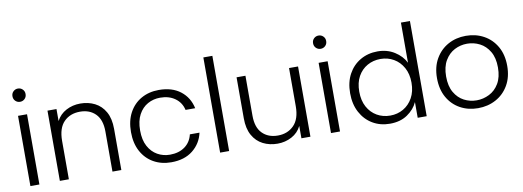

<svg xmlns="http://www.w3.org/2000/svg" viewBox="-60 -1107 4002 1470"><g transform="rotate(-10 1941.5 -371.5)"><path d="M115 -649Q94 -649 79 -663.5Q64 -678 64 -701Q64 -723 79 -737.5Q94 -752 115 -752Q136 -752 151 -737.5Q166 -723 166 -701Q166 -678 151 -663.5Q136 -649 115 -649ZM80 -546H150V0H80Z M309 -546H379V-453Q405 -503 455 -529.5Q505 -556 565 -556Q627 -556 677.5 -530.5Q728 -505 757.5 -452.5Q787 -400 787 -320V0H718V-312Q718 -403 672.5 -449Q627 -495 552 -495Q475 -495 427 -446.5Q379 -398 379 -298V0H309Z M910 -273Q910 -360 944 -423Q978 -486 1038 -520Q1098 -554 1175 -554Q1278 -554 1343 -503.5Q1408 -453 1426 -368H1351Q1338 -426 1291 -460Q1244 -494 1175 -494Q1122 -494 1078 -469.5Q1034 -445 1007.5 -396Q981 -347 981 -273Q981 -199 1007.5 -150Q1034 -101 1078 -76Q1122 -51 1175 -51Q1244 -51 1290.5 -84.5Q1337 -118 1351 -178H1426Q1408 -96 1343 -44Q1278 8 1175 8Q1098 8 1038 -26Q978 -60 944 -123Q910 -186 910 -273Z M1555 -740H1625V0H1555Z M1848 -235Q1848 -144 1893.5 -98Q1939 -52 2014 -52Q2090 -52 2138.5 -101Q2187 -150 2187 -249V-546H2257V0H2187V-96Q2162 -45 2111.5 -18Q2061 9 2001 9Q1939 9 1888.5 -16.5Q1838 -42 1808.5 -94.5Q1779 -147 1779 -227V-546H1848Z M2452 -649Q2431 -649 2416 -663.5Q2401 -678 2401 -701Q2401 -723 2416 -737.5Q2431 -752 2452 -752Q2473 -752 2488 -737.5Q2503 -723 2503 -701Q2503 -678 2488 -663.5Q2473 -649 2452 -649ZM2417 -546H2487V0H2417Z M2614 -274Q2614 -360 2648 -422.5Q2682 -485 2741.5 -519.5Q2801 -554 2876 -554Q2950 -554 3007 -518Q3064 -482 3091 -428V-740H3161V0H3091V-122Q3067 -68 3011.5 -30Q2956 8 2875 8Q2800 8 2741 -27Q2682 -62 2648 -125.5Q2614 -189 2614 -274ZM3091 -273Q3091 -341 3063.5 -390.5Q3036 -440 2990 -466.5Q2944 -493 2888 -493Q2831 -493 2785 -467Q2739 -441 2712 -392.5Q2685 -344 2685 -274Q2685 -205 2712 -155.5Q2739 -106 2785 -79.5Q2831 -53 2888 -53Q2944 -53 2990 -79.5Q3036 -106 3063.5 -155.5Q3091 -205 3091 -273Z M3560 8Q3483 8 3421.5 -26Q3360 -60 3324.5 -123Q3289 -186 3289 -273Q3289 -360 3325.5 -423Q3362 -486 3423.5 -520Q3485 -554 3562 -554Q3639 -554 3701 -520Q3763 -486 3799 -423Q3835 -360 3835 -273Q3835 -186 3798.5 -123Q3762 -60 3699.5 -26Q3637 8 3560 8ZM3560 -53Q3611 -53 3658 -76.5Q3705 -100 3734 -149Q3763 -198 3763 -273Q3763 -348 3734 -397Q3705 -446 3659 -469.5Q3613 -493 3561 -493Q3509 -493 3463.5 -469.5Q3418 -446 3389 -397Q3360 -348 3360 -273Q3360 -198 3388.5 -149Q3417 -100 3462.5 -76.5Q3508 -53 3560 -53Z"/></g></svg>

Font: Poppins Light
Style: Regular
Weight: 300
Designer: Ninad Kale (Devanagari), Jonny Pinhorn (Latin)
Version: Version 5.002